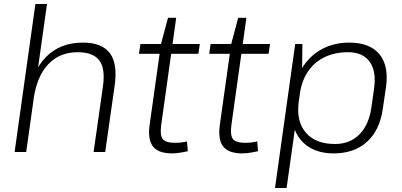

<svg xmlns="http://www.w3.org/2000/svg" viewBox="-20 -760 2012 960"><path d="M495 -330Q507 -418 476 -458.5Q445 -499 368 -499Q278 -499 221 -438.5Q164 -378 148 -265L107 -201L117 -265Q138 -401 209 -474Q280 -547 394 -547Q490 -547 529.5 -494Q569 -441 553 -330L506 0H448ZM157 -740H215L161 -356L111 0H53Z M841 7Q772 7 745 -27.5Q718 -62 728 -135L785 -540L820 -671H861L786 -135Q779 -83 794 -64.5Q809 -46 855 -46Q870 -46 884.5 -47.5Q899 -49 915 -53L919 -4Q906 -1 892.5 1.5Q879 4 866 5.5Q853 7 841 7ZM682 -540H979L972 -491H675Z M1192 7Q1123 7 1096 -27.5Q1069 -62 1079 -135L1136 -540L1171 -671H1212L1137 -135Q1130 -83 1145 -64.5Q1160 -46 1206 -46Q1221 -46 1235.5 -47.5Q1250 -49 1266 -53L1270 -4Q1257 -1 1243.5 1.5Q1230 4 1217 5.5Q1204 7 1192 7ZM1033 -540H1330L1323 -491H1026Z M1648 7Q1576 7 1526 -24Q1476 -55 1454 -111.5Q1432 -168 1442 -245L1450 -301Q1461 -377 1498.5 -432Q1536 -487 1594.5 -517Q1653 -547 1726 -547Q1829 -547 1877 -489Q1925 -431 1910 -324L1894 -216Q1879 -109 1815 -51Q1751 7 1648 7ZM1456 -540H1492L1490 -367L1413 180H1355ZM1655 -40Q1730 -40 1777.5 -88.5Q1825 -137 1837 -223L1850 -315Q1863 -403 1828.5 -451Q1794 -499 1720 -499Q1654 -499 1602.5 -474Q1551 -449 1519.5 -402Q1488 -355 1479 -289L1474 -254Q1460 -155 1508.5 -97.5Q1557 -40 1655 -40Z"/></svg>

Font: Pathway Extreme 8pt Thin 12pt Thin
Style: Italic
Weight: 250
Italic angle: -8°
Version: Version 1.001;gftools[0.9.26]